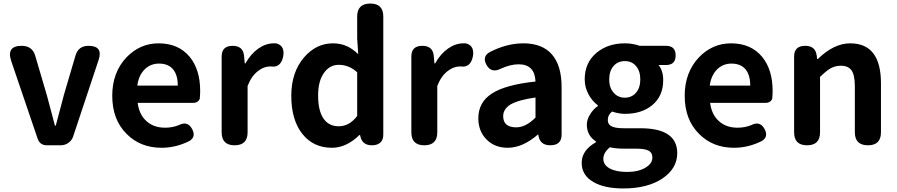

<svg xmlns="http://www.w3.org/2000/svg" viewBox="-20 -818 5053 1081"><path d="M244 0Q205 0 192 -37L43 -475Q15 -560 102 -560Q163 -560 179 -502L244 -281Q253 -247 272 -176Q283 -133 289 -111H294Q307 -163 335 -265Q338 -276 339 -281L405 -505Q421 -560 478 -560Q562 -560 535 -480L392 -50Q385 -28 365.5 -14Q346 0 322 0H290Z M890 14Q770 14 693 -64Q612 -144 612 -279Q612 -410 692 -495Q768 -574 873 -574Q985 -574 1048 -498Q1107 -426 1107 -306Q1107 -288 1105 -264Q1103 -254 1093 -246.5Q1083 -239 1070 -239H927H755Q764 -171 806 -135Q846 -99 910 -99Q951 -99 988 -114Q1036 -139 1062 -91Q1085 -47 1046 -24Q970 14 890 14ZM753 -336H867H981Q981 -395 955 -427Q928 -460 875 -460Q829 -460 796 -429Q761 -395 753 -336Z M1301 0Q1228 0 1228 -73V-280V-500Q1228 -560 1290 -560Q1348 -560 1354 -505L1358 -461H1362Q1392 -515 1435 -545Q1477 -574 1521 -574Q1528 -574 1534 -574Q1561 -568 1571 -547Q1580 -527 1574 -498Q1560 -435 1505 -444Q1504 -444 1503 -444Q1466 -444 1434 -419Q1396 -391 1374 -334V-73Q1374 0 1301 0Z M1849 14Q1744 14 1682 -64.5Q1620 -143 1620 -279Q1620 -411 1692 -495Q1760 -574 1855 -574Q1899 -574 1935 -557Q1964 -544 1997 -513L1991 -601V-725Q1991 -798 2065 -798Q2138 -798 2138 -725V-399V-59Q2138 -30 2121 -15Q2104 0 2074 0Q2020 0 2009 -50L2007 -58H2004Q1930 14 1849 14ZM1887 -107Q1947 -107 1991 -165V-288V-411Q1945 -453 1887 -453Q1837 -453 1805 -409Q1771 -362 1771 -281Q1771 -195 1801 -151Q1831 -107 1887 -107Z M2369 0Q2296 0 2296 -73V-280V-500Q2296 -560 2358 -560Q2416 -560 2422 -505L2426 -461H2430Q2460 -515 2503 -545Q2545 -574 2589 -574Q2596 -574 2602 -574Q2629 -568 2639 -547Q2648 -527 2642 -498Q2628 -435 2573 -444Q2572 -444 2571 -444Q2534 -444 2502 -419Q2464 -391 2442 -334V-73Q2442 0 2369 0Z M2839 14Q2765 14 2719 -33Q2673 -80 2673 -152Q2673 -242 2749.5 -291.5Q2826 -341 2995 -359Q2991 -456 2900 -456Q2854 -456 2799 -431Q2746 -404 2719 -453Q2693 -500 2738 -525Q2833 -574 2927 -574Q3033 -574 3087.5 -511.5Q3142 -449 3142 -327V-163V-60Q3142 0 3078 0Q3022 0 3012 -52L3011 -60H3008Q2922 14 2839 14ZM2887 -101Q2940 -101 2995 -156V-269Q2900 -256 2853 -229Q2813 -203 2813 -164Q2813 -101 2887 -101Z M3489 243Q3385 243 3323 208Q3255 170 3255 99Q3255 28 3335 -17V-22Q3284 -55 3284 -116Q3284 -146 3303 -175Q3319 -202 3346 -221V-225Q3315 -248 3295 -284Q3272 -325 3272 -371Q3272 -466 3340 -522Q3404 -574 3498 -574Q3542 -574 3582 -560H3683H3730Q3784 -560 3784 -506Q3784 -452 3730 -452H3688Q3714 -419 3714 -367Q3714 -276 3651 -225Q3592 -177 3498 -177Q3465 -177 3426 -190Q3402 -171 3402 -142Q3402 -119 3421 -108Q3442 -96 3490 -96H3585Q3793 -96 3793 44Q3793 130 3711 186Q3627 243 3489 243ZM3511 150Q3574 150 3614 126Q3653 103 3653 69Q3653 40 3629 29Q3608 19 3560 19H3492Q3446 19 3414 11Q3377 41 3377 76Q3377 111 3413 130.5Q3449 150 3511 150ZM3498 -268Q3536 -268 3560 -295Q3585 -323 3585 -371Q3585 -419 3560 -447Q3537 -474 3498 -474Q3459 -474 3435 -447Q3410 -419 3410 -371Q3410 -323 3436 -295Q3460 -268 3498 -268Z M4113 14Q3993 14 3916 -64Q3835 -144 3835 -279Q3835 -410 3915 -495Q3991 -574 4096 -574Q4208 -574 4271 -498Q4330 -426 4330 -306Q4330 -288 4328 -264Q4326 -254 4316 -246.5Q4306 -239 4293 -239H4150H3978Q3987 -171 4029 -135Q4069 -99 4133 -99Q4174 -99 4211 -114Q4259 -139 4285 -91Q4308 -47 4269 -24Q4193 14 4113 14ZM3976 -336H4090H4204Q4204 -395 4178 -427Q4151 -460 4098 -460Q4052 -460 4019 -429Q3984 -395 3976 -336Z M4524 0Q4451 0 4451 -73V-280V-500Q4451 -560 4514 -560Q4571 -560 4578 -506L4581 -486H4585Q4675 -574 4767 -574Q4940 -574 4940 -349V-73Q4940 0 4867 0Q4793 0 4793 -73V-331Q4793 -395 4774.5 -421.5Q4756 -448 4714 -448Q4682 -448 4654 -432Q4632 -419 4597 -385V-73Q4597 0 4524 0Z"/></svg>

Font: GenSenRounded TW B
Style: Regular
Weight: 700
Version: Version 1.501;PS 1;hotconv 16.6.51;makeotf.lib2.5.65220